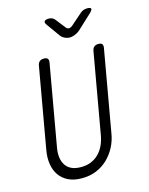

<svg xmlns="http://www.w3.org/2000/svg" viewBox="-139 -1036 877 1132"><g transform="rotate(-15 300.0 -470.0)"><path d="M144 -698Q147 -714 156.5 -722Q166 -730 183 -730Q199 -730 205.5 -722Q212 -714 209 -698L122 -204Q116 -171 119.5 -144Q123 -117 136 -97Q149 -77 172 -66Q195 -55 230 -55Q264 -55 291 -66Q318 -77 338 -97Q358 -117 371 -144Q384 -171 390 -204L477 -698Q480 -714 489.5 -722Q499 -730 515 -730Q532 -730 538 -722Q544 -714 541 -698L454 -204Q447 -158 426.5 -119Q406 -80 375.5 -51Q345 -22 305.5 -6Q266 10 218 10Q170 10 136 -6.5Q102 -23 82 -51.5Q62 -80 55.5 -119Q49 -158 57 -204ZM273 -950Q284 -950 293 -945.5Q302 -941 308 -933L352 -877Q361 -864 372.5 -864Q384 -864 398 -877L463 -934Q472 -942 482.5 -946Q493 -950 505 -950Q527 -950 529 -942Q531 -934 513 -917L425 -835Q411 -823 393.5 -816.5Q376 -810 363 -810Q350 -810 335 -816.5Q320 -823 310 -835L252 -916Q239 -933 244.5 -941.5Q250 -950 273 -950Z"/></g></svg>

Font: Maple Mono NL ExtraLight
Style: Italic
Weight: 275
Italic angle: -10°
Monospace: yes
Designer: subframe7536
Version: Version 7.000